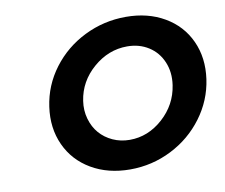

<svg xmlns="http://www.w3.org/2000/svg" viewBox="-78 -801 1062 905"><g transform="rotate(-10 453.0 -349.0)"><path d="M149.9 -350.1Q164.1 -450.7 225.3 -532Q286.6 -613.3 379.6 -659.2Q472.7 -705.1 578.1 -705.1Q683.6 -705.1 762.7 -658.9Q841.8 -612.8 878.9 -531.5Q916 -450.2 901.9 -350.1Q887.7 -250.5 826.9 -168.7Q766.1 -86.9 673.3 -40Q580.6 6.8 475.1 6.8Q369.6 6.8 290 -39.8Q210.4 -86.4 173.1 -168.2Q135.7 -250 149.9 -350.1ZM312 -350.1Q305.2 -305.2 316.9 -264.2Q328.6 -223.1 353.8 -194.1Q378.9 -165 416.3 -147.9Q453.6 -130.9 497.1 -130.9Q585 -130.9 655.8 -194.3Q726.6 -257.8 740.2 -350.1Q749 -410.6 728 -460.4Q707 -510.3 662.6 -538.6Q618.2 -566.9 560.1 -566.9Q470.7 -566.9 398.2 -504.2Q325.7 -441.4 312 -350.1Z"/></g></svg>

Font: Trueno SemiBold
Style: Italic
Weight: 600
Designer: Julieta Ulanovsky
Foundry: Julieta Ulanovsky
Version: Version 3.001b | FøM Fix